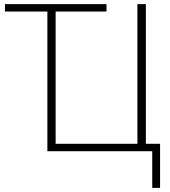

<svg xmlns="http://www.w3.org/2000/svg" viewBox="-20 -734 827 932"><path d="M719 178V0H210V-678H4V-714H497V-678H250V-36H647V-714H688V-36H757V178Z"/></svg>

Font: Noto Sans Disp ExtLt
Style: Regular
Weight: 200
Designer: Monotype Design Team
Foundry: Monotype Imaging Inc.
Version: Version 2.000;GOOG;noto-source:20170915:90ef993387c0